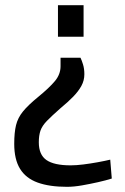

<svg xmlns="http://www.w3.org/2000/svg" viewBox="-20 -521 484 742"><path d="M291 -298Q296 -288 301 -271.5Q306 -255 306 -234Q306 -210 294.5 -189Q283 -168 262.5 -147Q242 -126 214 -103Q180 -73 161.5 -54Q143 -35 136.5 -16.5Q130 2 130 29Q130 77 159.5 97.5Q189 118 253 118Q275 118 302.5 114.5Q330 111 357.5 106Q385 101 406 96L412 169Q390 176 359 183Q328 190 296.5 195.5Q265 201 239 201Q171 201 125.5 184.5Q80 168 57.5 131.5Q35 95 35 35Q35 -9 42 -37.5Q49 -66 69 -90.5Q89 -115 127 -146Q171 -182 192.5 -208Q214 -234 214 -265V-298ZM303 -501V-379H204V-501Z"/></svg>

Font: Cairo Play SemiBold
Style: Regular
Weight: 600
Designer: Mohamed Gaber, Accademia di Belle Arti di Urbino
Foundry: Kief Type Foundry, Accademia di Belle Arti di Urbino
Version: Version 3.130;gftools[0.9.24]